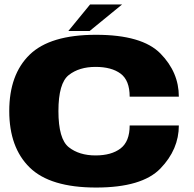

<svg xmlns="http://www.w3.org/2000/svg" viewBox="-20 -837 868 861"><path d="M411 4Q205 4 113.2 -85.8Q21.5 -175.5 21.5 -339Q21.5 -503 113.2 -592Q205 -681 410.5 -681Q617 -681 699.5 -597Q782 -513 782 -403.5H561.5Q561.5 -476.5 520.8 -506.8Q480 -537 408.5 -537Q335 -537 288.5 -500.5Q242 -464 242 -339Q242 -213.5 288.5 -176.8Q335 -140 408.5 -140Q479.5 -140 520.5 -171.2Q561.5 -202.5 561.5 -274.5H782Q782 -167 699.5 -81.5Q617 4 411 4ZM286.5 -698 384 -817H527.5L382 -698Z"/></svg>

Font: Anybody ExtraExpanded ExtraBold
Style: Regular
Weight: 800
Width: 8
Designer: Tyler Finck
Foundry: Etcetera Type Company
Version: Version 1.010; ttfautohint (v1.8.3) -l 8 -r 50 -G 200 -x 14 